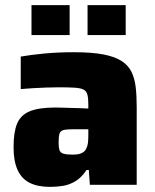

<svg xmlns="http://www.w3.org/2000/svg" viewBox="-20 -722 606 750"><path d="M175 8Q128 8 96.5 -7.5Q65 -23 49 -57.5Q33 -92 33 -147Q33 -205 46.5 -238.5Q60 -272 95.5 -287Q131 -302 196 -302Q205 -302 220 -301.5Q235 -301 253.5 -300.5Q272 -300 290.5 -299.5Q309 -299 325 -298V-316Q325 -340 321 -353.5Q317 -367 305.5 -372.5Q294 -378 271 -379.5Q248 -381 210 -381Q187 -381 160.5 -380Q134 -379 108 -377.5Q82 -376 61 -374V-501Q101 -508 154 -513Q207 -518 269 -518Q338 -518 383 -509.5Q428 -501 454.5 -484Q481 -467 493.5 -441.5Q506 -416 510 -382Q514 -348 514 -305V0H331L327 -58H318Q298 -28 274.5 -14Q251 0 226 4Q201 8 175 8ZM265 -118Q280 -118 289.5 -120.5Q299 -123 306.5 -128.5Q314 -134 317 -142Q322 -151 323.5 -163.5Q325 -176 325 -193V-217H260Q238 -217 226.5 -213.5Q215 -210 212 -198.5Q209 -187 209 -164Q209 -147 212 -136.5Q215 -126 227 -122Q239 -118 265 -118ZM103 -585V-702H252V-585ZM322 -585V-702H471V-585Z"/></svg>

Font: Saira Thin ExtraBold
Style: Regular
Weight: 800
Version: Version 1.101